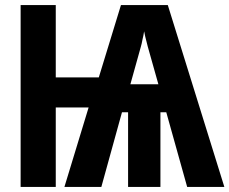

<svg xmlns="http://www.w3.org/2000/svg" viewBox="-20 -734 901 754"><path d="M639 -714 861 0H715L633 -293H610V0H483V-293H459L378 0H233L328 -312H199V0H61V-714H199V-430H368L455 -714ZM546 -611Q545 -602 543 -594Q541 -586 539.5 -578.5Q538 -571 536.5 -563.5Q535 -556 533 -550L492 -403H602L560 -552Q558 -561 555.5 -570Q553 -579 550.5 -589.5Q548 -600 546 -611Z"/></svg>

Font: Noto Sans Display ExtraCondensed
Style: Bold
Weight: 700
Width: 2
Designer: Monotype Design Team
Foundry: Monotype Imaging Inc.
Version: Version 2.003